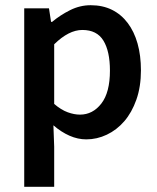

<svg xmlns="http://www.w3.org/2000/svg" viewBox="-20 -523 604 737"><path d="M73 194V-491H168L176 -439H180Q211 -465 249 -484Q287 -503 328 -503Q374 -503 409.5 -485.5Q445 -468 470 -435Q495 -402 508 -356Q521 -310 521 -253Q521 -190 503.5 -140.5Q486 -91 457 -57.5Q428 -24 390 -6Q352 12 311 12Q279 12 247 -2Q215 -16 185 -42L188 40V194ZM287 -83Q336 -83 369 -125.5Q402 -168 402 -252Q402 -326 377 -367Q352 -408 296 -408Q244 -408 188 -353V-124Q215 -101 240 -92Q265 -83 287 -83Z"/></svg>

Font: CV Source Sans Light
Style: Bold
Weight: 600
Designer: Paul D. Hunt
Foundry: Adobe Systems Incorporated
Version: Version 3.001